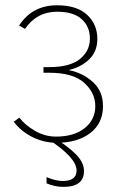

<svg xmlns="http://www.w3.org/2000/svg" viewBox="-20 -526 466 731"><path d="M32.2 -62.5 53.7 -78.1Q75.2 -49.8 113.3 -27.8Q151.4 -5.9 193.4 -5.9Q261.7 -5.9 302.2 -38.1Q342.8 -70.3 342.8 -122.1Q342.8 -172.9 300.3 -210.9Q257.8 -249 168 -249H145.5V-270.5H168Q246.1 -270.5 284.2 -301.3Q322.3 -332 322.3 -378.9Q322.3 -424.8 291 -453.1Q259.8 -481.4 197.3 -481.4Q120.1 -481.4 75.2 -416L52.7 -428.7Q102.5 -505.9 197.3 -505.9Q272.5 -505.9 311.5 -469.7Q350.6 -433.6 350.6 -377.9Q350.6 -330.1 319.8 -300.3Q289.1 -270.5 243.2 -259.8V-258.8Q295.9 -248 334 -213.4Q372.1 -178.7 372.1 -122.1Q372.1 -56.6 323.7 -19.5Q275.4 17.6 195.3 17.6Q147.5 17.6 104 -3.9Q60.5 -25.4 32.2 -62.5ZM163.1 3.9H192.4Q231.4 25.4 265.6 58.1Q299.8 90.8 299.8 125Q299.8 185.5 221.7 185.5Q188.5 185.5 157.2 171.9V148.4Q192.4 163.1 218.8 163.1Q271.5 163.1 271.5 123Q271.5 74.2 163.1 3.9Z"/></svg>

Font: Gothic A1 Thin
Style: Regular
Weight: 250
Designer: HanYang I&C Co.,Ltd.
Foundry: HanYang I&C Co.,Ltd.
Version: Version 2.50